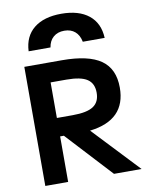

<svg xmlns="http://www.w3.org/2000/svg" viewBox="-105 -1083 908 1159"><g transform="rotate(-10 348.5 -503.5)"><path d="M77 -730H307Q470 -730 546.5 -676Q623 -622 623 -507Q623 -308 401 -282L667 0H498L240 -279H217V0H77ZM314 -392Q402 -392 441 -418Q480 -444 480 -501Q480 -558 441 -584Q402 -610 314 -610H217V-392ZM585 -818H451Q443 -859 417.5 -881Q392 -903 352 -903Q311 -903 285 -880.5Q259 -858 253 -818H119Q123 -909 184 -958Q245 -1007 352 -1007Q459 -1007 520 -958Q581 -909 585 -818Z"/></g></svg>

Font: Enso
Style: Bold
Weight: 700
Designer: Coji Morishita
Foundry: UNDERFOREST DESIGN
Version: Version 1.000